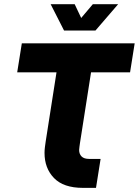

<svg xmlns="http://www.w3.org/2000/svg" viewBox="-20 -910 672 930"><path d="M381.7 0Q287.7 0 241.7 -47.5Q195.7 -95 195.7 -169Q195.7 -182.7 197.5 -197Q199.3 -211.3 201.3 -224.7L253.7 -559.7H63.3L85.7 -700H632.3L610 -559.7H421L367.3 -216.7Q366.3 -207.3 364.8 -198.7Q363.3 -190 363.3 -183.7Q363.3 -164.3 375 -152.3Q386.7 -140.3 411.7 -140.3H467.3L445 0ZM290.3 -762 225.3 -889.7H341.7L373.3 -823L429.7 -889.7H552.3L442.3 -762Z"/></svg>

Font: MuseoModerno Thin
Style: Italic
Weight: 100
Italic angle: -9°
Designer: Pablo Cosgaya, Héctor Gatti, Marcela Romero, and the Authors of The MuseoModerno Project.
Foundry: Omnibus-Type Team
Version: Version 1.003